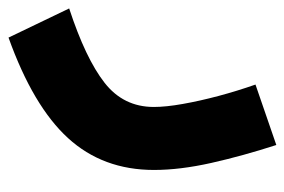

<svg xmlns="http://www.w3.org/2000/svg" viewBox="-250 -296 700 473"><g transform="rotate(90 100.5 -59.0)"><path d="M71.8 -337.9 220.7 -389.2Q247.6 -306.2 264.9 -229Q282.2 -151.9 282.2 -87.9Q282.2 38.1 203.6 124Q125 210 -43.9 270.5L-115.7 121.1Q7.8 80.6 67.4 33.9Q127 -12.7 127 -87.4Q127 -117.2 119.6 -158.7Q112.3 -200.2 99.9 -246.8Q87.4 -293.5 71.8 -337.9Z"/></g></svg>

Font: Estedad-FD ExtraBold
Style: Regular
Weight: 800
Designer: Amin Abedi
Version: Version 7.3